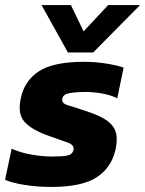

<svg xmlns="http://www.w3.org/2000/svg" viewBox="-36 -728 573 758"><path d="M232 -521 128 -708H244L294 -604L391 -708H517L332 -521ZM167 10Q110 10 61 2Q12 -6 -16 -18L10 -141Q42 -126 86.5 -118Q131 -110 167 -110Q210 -110 230 -114Q250 -118 254 -136Q259 -156 229 -166Q199 -176 147 -195Q86 -218 59.5 -248.5Q33 -279 46 -339Q60 -409 117.5 -446.5Q175 -484 296 -484Q341 -484 384 -477Q427 -470 452 -461L427 -340Q401 -353 366.5 -359Q332 -365 303 -365Q266 -365 239.5 -360.5Q213 -356 210 -339Q206 -320 232 -312.5Q258 -305 308 -288Q360 -271 387 -251.5Q414 -232 421.5 -205Q429 -178 420 -137Q404 -66 345.5 -28Q287 10 167 10Z"/></svg>

Font: Kanit SemiBold
Style: Italic
Weight: 600
Italic angle: -12°
Designer: Katatrad Team
Foundry: CadsonDemak
Version: Version 2.000; ttfautohint (v1.8.3)